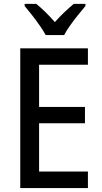

<svg xmlns="http://www.w3.org/2000/svg" viewBox="-20 -961 521 981"><path d="M429.2 0H83.5V-713.9H429.2V-630.4H179.7V-414.6H414.1V-331.1H179.7V-84.5H429.2ZM213.4 -781.7Q201.7 -803.7 183.1 -830.3Q164.6 -856.9 144 -883.3Q123.5 -909.7 106 -930.2V-941.4H165Q187 -923.8 212.2 -899.2Q237.3 -874.5 260.3 -848.1Q285.6 -876.5 308.8 -898.4Q332 -920.4 356.9 -941.4H416.5V-930.2Q399.9 -910.6 378.9 -884.5Q357.9 -858.4 338.6 -831.3Q319.3 -804.2 307.6 -781.7Z"/></svg>

Font: Open Sans SemiCondensed Medium
Style: Regular
Weight: 500
Width: 4
Designer: Monotype Design Team
Foundry: Monotype Imaging Inc.
Version: Version 3.000